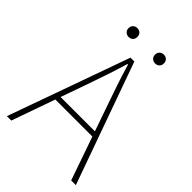

<svg xmlns="http://www.w3.org/2000/svg" viewBox="-232 -888 984 984"><g transform="rotate(45 260.0 -396.0)"><path d="M10 0 246 -660H274L510 0H476L338 -396Q317 -456 298.5 -510.5Q280 -565 262 -626H258Q240 -565 221.5 -510.5Q203 -456 182 -396L42 0ZM112 -236V-264H405V-236ZM356 -728Q343 -728 333.5 -736.5Q324 -745 324 -760Q324 -775 333.5 -783.5Q343 -792 356 -792Q370 -792 379 -783.5Q388 -775 388 -760Q388 -745 379 -736.5Q370 -728 356 -728ZM164 -728Q151 -728 141.5 -736.5Q132 -745 132 -760Q132 -775 141.5 -783.5Q151 -792 164 -792Q178 -792 187 -783.5Q196 -775 196 -760Q196 -745 187 -736.5Q178 -728 164 -728Z"/></g></svg>

Font: Assistant ExtraLight ExtraLight
Style: Regular
Weight: 250
Version: Version 3.000